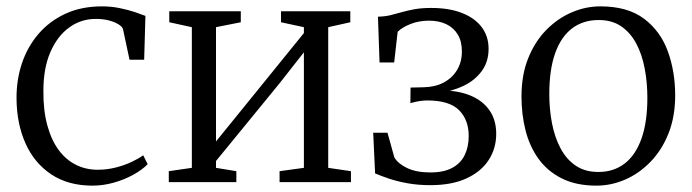

<svg xmlns="http://www.w3.org/2000/svg" viewBox="-20 -573 2176 604"><path d="M271 11Q194 11 140.8 -24.8Q87.5 -60.5 60 -122.5Q32.5 -184.5 32 -263Q31.5 -321.5 49 -373.8Q66.5 -426 101 -466.2Q135.5 -506.5 185.8 -529.8Q236 -553 301.5 -553Q329.5 -553 356.5 -547.5Q383.5 -542 404.8 -534.8Q426 -527.5 437.5 -523L433.5 -385H387.5L367 -481Q365.5 -488 354.2 -495.5Q343 -503 324.5 -508.2Q306 -513.5 281 -513.5Q234.5 -513.5 197.2 -486.2Q160 -459 138.2 -408.5Q116.5 -358 116.5 -287.5Q116 -226.5 128.5 -180Q141 -133.5 163.8 -102.2Q186.5 -71 218 -55Q249.5 -39 287 -39Q316.5 -39 344 -46Q371.5 -53 393.8 -63.5Q416 -74 430.5 -84.5L444.5 -56.5Q427 -38.5 398.8 -23Q370.5 -7.5 337.2 1.8Q304 11 271 11Z M511 0V-34.5L583.5 -45V-487.5L512.5 -503V-537.5H737.5V-503L659.5 -487.5V-128L730.5 -215.5L936 -469V-487.5L864 -503V-537.5H1082V-503L1012.5 -487.5V-45L1084 -34.5V0H859.5V-34.5L936 -45V-408.5L859.5 -311L659.5 -66.5V-45L723.5 -34.5V0Z M1334 9.5Q1295 9.5 1262 3.5Q1229 -2.5 1203.2 -11.2Q1177.5 -20 1160 -27.5L1154 -155.5H1199L1220.5 -78Q1231.5 -58.5 1260.5 -44.5Q1289.5 -30.5 1334 -30.5Q1376 -30.5 1402.8 -45Q1429.5 -59.5 1442 -85.5Q1454.5 -111.5 1454.5 -145Q1454.5 -196 1424 -226.5Q1393.5 -257 1324 -257Q1316.5 -257 1305.8 -255.8Q1295 -254.5 1285.2 -252.2Q1275.5 -250 1271 -248.5L1271.5 -297.5L1313 -298.5Q1348 -299 1375 -313Q1402 -327 1417.5 -352.2Q1433 -377.5 1433 -411Q1433 -443 1420 -464.5Q1407 -486 1383.8 -497Q1360.5 -508 1329.5 -508Q1298 -508 1271.5 -497.5Q1245 -487 1231 -473L1220 -376.5H1174L1169 -520.5Q1190.5 -521 1208.2 -525.2Q1226 -529.5 1244 -534.8Q1262 -540 1284.2 -544Q1306.5 -548 1336.5 -548Q1393 -548 1433.2 -532.2Q1473.5 -516.5 1495.2 -487.8Q1517 -459 1517 -419.5Q1517 -379 1495.8 -349.8Q1474.5 -320.5 1438.8 -303.2Q1403 -286 1359.5 -280.5L1368 -288.5Q1421 -288.5 1459.8 -272.5Q1498.5 -256.5 1519.8 -226Q1541 -195.5 1541 -152Q1541 -106 1517.2 -69.5Q1493.5 -33 1447.5 -11.8Q1401.5 9.5 1334 9.5Z M1620.5 -269.5Q1620.5 -337 1641.5 -389.5Q1662.5 -442 1698.2 -478.5Q1734 -515 1778.2 -534Q1822.5 -553 1868.5 -553Q1954.5 -553 2006.2 -514Q2058 -475 2081 -411.2Q2104 -347.5 2104 -273Q2104 -206 2083 -153.2Q2062 -100.5 2026.2 -63.8Q1990.5 -27 1946.5 -8Q1902.5 11 1856.5 11Q1792.5 11 1747.2 -11.8Q1702 -34.5 1674 -73.5Q1646 -112.5 1633.2 -163Q1620.5 -213.5 1620.5 -269.5ZM1862.5 -32Q1910.5 -32 1945 -58.5Q1979.5 -85 1998 -137Q2016.5 -189 2016.5 -265.5Q2016.5 -313 2008.2 -357Q2000 -401 1981.8 -435.5Q1963.5 -470 1934.5 -490Q1905.5 -510 1863.5 -510Q1814.5 -510 1779.8 -483.8Q1745 -457.5 1726.5 -405.8Q1708 -354 1708 -277Q1708 -229 1716.5 -185Q1725 -141 1743.5 -106.2Q1762 -71.5 1791.2 -51.8Q1820.5 -32 1862.5 -32Z"/></svg>

Font: Merriweather 60pt Light
Style: Regular
Weight: 300
Version: Version 2.100